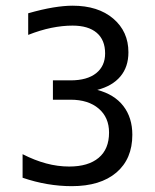

<svg xmlns="http://www.w3.org/2000/svg" viewBox="-20 -636 540 668"><path d="M318.4 -323.2Q377.9 -307.6 409.2 -267.1Q440.4 -226.6 440.4 -167Q440.4 -83 384.8 -35.6Q329.1 11.7 229.5 11.7Q187.5 11.7 144.5 4.4Q101.6 -2.9 58.6 -17.6V-99.6Q100.6 -78.1 140.6 -67.4Q180.7 -56.6 220.7 -56.6Q287.1 -56.6 323.2 -86.9Q359.4 -117.2 359.4 -174.8Q359.4 -227.5 323.2 -258.3Q287.1 -289.1 225.6 -289.1H164.1V-356.4H225.6Q283.2 -356.4 314.5 -381.3Q345.7 -406.2 345.7 -450.2Q345.7 -497.1 316.4 -522Q287.1 -546.9 232.4 -546.9Q197.3 -546.9 158.7 -539.1Q120.1 -531.2 78.1 -514.6V-589.8Q126 -603.5 164.6 -609.9Q203.1 -616.2 232.4 -616.2Q321.3 -616.2 374 -571.3Q426.8 -526.4 426.8 -454.1Q426.8 -403.3 398.9 -370.1Q371.1 -336.9 318.4 -323.2Z"/></svg>

Font: BabelStone Mayan Numerals
Style: Regular
Weight: 400
Designer: Andrew West
Foundry: BabelStone
Version: Version 11.000 June 09, 2018